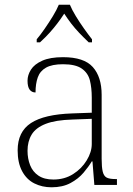

<svg xmlns="http://www.w3.org/2000/svg" viewBox="-20 -786 567 816"><path d="M199 10Q159 10 126 -6.5Q93 -23 74 -58.5Q55 -94 55 -147Q55 -226 111.5 -263Q168 -300 287 -304L370 -307V-371Q370 -413 362 -444.5Q354 -476 327.5 -494.5Q301 -513 248 -513Q201 -513 175.5 -498.5Q150 -484 140.5 -457Q131 -430 131 -393Q115 -393 106 -405Q97 -417 97 -443Q97 -467 111.5 -490Q126 -513 159.5 -528Q193 -543 248 -543Q337 -543 374.5 -501Q412 -459 412 -383V-111Q412 -76 416.5 -57Q421 -38 433 -31.5Q445 -25 471 -25H477V0H381L373 -100H370Q357 -78 335 -52Q313 -26 279.5 -8Q246 10 199 10ZM207 -23Q254 -23 290.5 -46Q327 -69 348.5 -104.5Q370 -140 370 -174V-281L289 -278Q216 -276 174 -259.5Q132 -243 114.5 -214Q97 -185 97 -145Q97 -112 108 -84Q119 -56 143.5 -39.5Q168 -23 207 -23ZM136 -619Q152 -638 170 -664Q188 -690 204.5 -717Q221 -744 230 -766H277Q286 -744 302.5 -717Q319 -690 337.5 -664Q356 -638 371 -619V-606H357Q334 -628 316 -647Q298 -666 283 -685.5Q268 -705 253 -728Q238 -705 223 -685.5Q208 -666 191 -647Q174 -628 150 -606H136Z"/></svg>

Font: Noto Serif Bengali ExtraLight
Style: Regular
Weight: 250
Version: Version 2.003